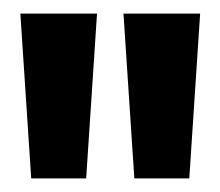

<svg xmlns="http://www.w3.org/2000/svg" viewBox="-20 -717 325 283"><path d="M26 -454 10 -697H123L107 -454ZM178 -454 162 -697H275L259 -454Z"/></svg>

Font: Bricolage Grotesque 24pt Condensed SemiBold
Style: Regular
Weight: 600
Width: 3
Designer: Mathieu Triay
Foundry: Atelier Triay
Version: Version 1.001;gftools[0.9.33.dev8+g029e19f]